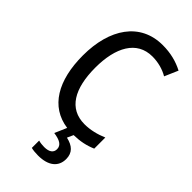

<svg xmlns="http://www.w3.org/2000/svg" viewBox="-292 -799 1114 1114"><g transform="rotate(45 265.0 -242.5)"><path d="M272 240C356 240 402 202 402 139C402 87 371 60 317 48L334 10C387 9 430 0 474 -19V-110C429 -91 382 -79 334 -79C206 -79 146 -184 146 -356C146 -522 207 -636 335 -636C381 -636 427 -624 464 -602L500 -685C450 -711 395 -725 331 -725C146 -725 45 -573 45 -355C45 -150 124 -14 278 7L246 81C296 88 324 103 324 136C324 164 303 180 262 180C246 180 229 178 215 174V234C229 238 251 240 272 240Z"/></g></svg>

Font: Noto Sans Mono Condensed Medium
Style: Regular
Weight: 500
Width: 3
Designer: Monotype Design Team
Foundry: Monotype Imaging Inc.
Version: Version 2.014